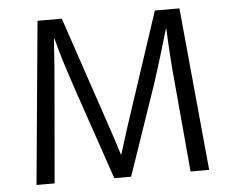

<svg xmlns="http://www.w3.org/2000/svg" viewBox="-48 -685 891 740"><g transform="rotate(-5 398.0 -315.0)"><path d="M123 -630H217L363 -197Q371 -174 380.5 -145Q390 -116 398 -89H400Q408 -115 417 -143.5Q426 -172 434 -197L577 -630H672L732 0H660L629 -347Q624 -400 620.5 -451.5Q617 -503 615 -556H613Q599 -508 582.5 -453.5Q566 -399 549 -347L430 0H365L246 -348Q228 -401 212 -451.5Q196 -502 182 -556H180Q177 -508 173 -454Q169 -400 164 -347L134 0H64Z"/></g></svg>

Font: Mukta Mahee Light
Style: Regular
Weight: 300
Designer: Shuchita Grover, Noopur Datye, Girish Dalvi, Yashodeep Gholap
Foundry: Ek Type
Version: Version 2.538;PS 1.000;hotconv 16.6.51;makeotf.lib2.5.65220;